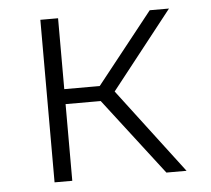

<svg xmlns="http://www.w3.org/2000/svg" viewBox="-44 -579 687 626"><g transform="rotate(-5 300.0 -266.0)"><path d="M110 0V-532H168V-300H284L468 -532H531L331 -278L542 0H476L283 -251H168V0Z"/></g></svg>

Font: Noto Sans Mono Light
Style: Regular
Weight: 300
Designer: Monotype Design Team
Foundry: Monotype Imaging Inc.
Version: Version 2.014; ttfautohint (v1.8.4.7-5d5b)